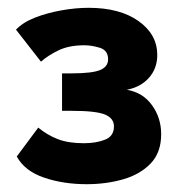

<svg xmlns="http://www.w3.org/2000/svg" viewBox="-20 -841 462 492"><path d="M202 -369Q142 -369 92.5 -386Q43 -403 23 -440L78 -514Q101 -495 128 -484.5Q155 -474 195 -474Q226 -474 249 -483Q272 -492 272 -517Q272 -538 249 -547.5Q226 -557 164 -557H139V-653H163Q216 -653 236.5 -661.5Q257 -670 257 -689Q257 -712 236 -718.5Q215 -725 196 -725Q157 -725 130 -712Q103 -699 85 -683L21 -765Q39 -784 70 -796Q101 -808 137.5 -814.5Q174 -821 207 -821Q287 -821 335 -787Q383 -753 383 -700Q383 -666 362 -642Q341 -618 305 -611Q346 -604 369.5 -571.5Q393 -539 393 -497Q393 -450 366 -422Q339 -394 295.5 -381.5Q252 -369 202 -369Z"/></svg>

Font: Raleway Black
Style: Regular
Weight: 900
Designer: Matt McInerney, Pablo Impallari, Rodrigo Fuenzalida
Foundry: Matt McInerney, Pablo Impallari, Rodrigo Fuenzalida
Version: Version 4.026